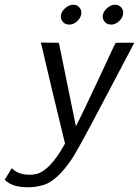

<svg xmlns="http://www.w3.org/2000/svg" viewBox="-118 -568 588 812"><path d="M450 -387 269 -44Q211 64 192 95Q126 196 67 214Q34 224 0 224Q-68 224 -98 192L-68 143Q-43 171 8 171Q22 171 35 168Q94 154 157 39Q102 -185 55 -388L131 -387Q164 -225 203 -34Q233 -92 310 -257Q370 -387 371 -387Q449 -388 450 -387ZM225 -506Q222 -490 207 -477Q192 -464 175 -464Q157 -464 147 -476.5Q137 -489 140 -506Q144 -522 159.5 -535Q175 -548 192 -548Q209 -548 219 -535Q229 -522 225 -506ZM402 -506Q399 -490 384 -477Q369 -464 352 -464Q334 -464 324 -476.5Q314 -489 317 -506Q321 -522 336.5 -535Q352 -548 369 -548Q386 -548 396 -535Q406 -522 402 -506Z"/></svg>

Font: GFS Neohellenic Rg
Style: Italic
Weight: 400
Italic angle: -12°
Designer: Takis Katsoulidis and George D. Matthiopoulos
Foundry: Takis Katsoulidis and George D. Matthiopoulos
Version: Version 1.0